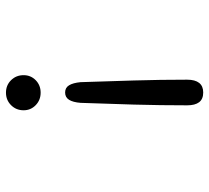

<svg xmlns="http://www.w3.org/2000/svg" viewBox="-49 -657 717 659"><g transform="rotate(90 309.5 -327.5)"><path d="M298 10.5Q272.5 10.5 255.2 -7Q238 -24.5 238 -50Q238 -74.5 255.2 -91.5Q272.5 -108.5 298 -108.5Q323.5 -108.5 341 -91.5Q358.5 -74.5 358.5 -50Q358.5 -24.5 341 -7Q323.5 10.5 298 10.5ZM297.5 -192.5Q281 -192.5 272.8 -206Q264.5 -219.5 262 -245.5Q259 -337 256.2 -428.2Q253.5 -519.5 253.5 -611.5Q253.5 -638.5 264.5 -652.5Q275.5 -666.5 297.5 -666.5Q320 -666.5 330.8 -652.5Q341.5 -638.5 341.5 -611.5Q341.5 -520.5 339 -428.8Q336.5 -337 333 -245.5Q331 -219.5 322.5 -206Q314 -192.5 297.5 -192.5Z"/></g></svg>

Font: Sono Monospace
Style: Regular
Weight: 400
Designer: Tyler Finck
Foundry: Tyler Finck
Version: Version 2.112